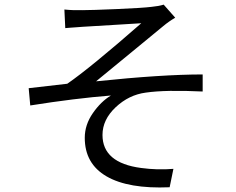

<svg xmlns="http://www.w3.org/2000/svg" viewBox="-20 -787 1040 846"><path d="M267.6 -663.1 263.7 -745.1Q299.8 -741.2 342.8 -742.2Q381.8 -742.2 495.6 -747.1Q609.4 -752 647.5 -756.8Q679.7 -759.8 701.2 -766.6L752 -709Q723.6 -692.4 699.2 -671.9Q674.8 -652.3 561.5 -558.6Q448.2 -464.8 403.3 -428.7Q694.3 -459 873 -459V-383.8Q710 -391.6 622.1 -378.9Q547.9 -369.1 489.7 -314.5Q431.6 -259.8 431.6 -192.4Q431.6 -69.3 601.6 -46.9Q673.8 -37.1 744.1 -43L727.5 38.1Q545.9 45.9 449.7 -9.8Q353.5 -65.4 353.5 -179.7Q353.5 -237.3 389.2 -288.6Q424.8 -339.8 468.8 -366.2Q309.6 -353.5 113.3 -322.3L106.4 -398.4Q125 -400.4 276.4 -418Q377 -487.3 602.5 -684.6Q593.8 -683.6 481.4 -677.2Q369.1 -670.9 343.8 -668.9Q335 -668 318.8 -667Q302.7 -666 290 -665Q277.3 -664.1 267.6 -663.1Z"/></svg>

Font: Gen Shin Gothic Regular
Style: Regular
Weight: 400
Designer: [Source Han Sans]
Ryoko NISHIZUKA  (kana & ideographs); Paul D. Hunt (Latin, Greek & Cyrillic); Wenlong ZHANG  (bopomofo
Version: Version 1.002.20150607